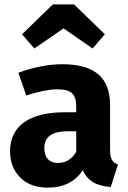

<svg xmlns="http://www.w3.org/2000/svg" viewBox="-20 -842 588 879"><path d="M271 -712 404 -620 460 -685 319 -822H222L81 -685L137 -620ZM484 -360C484 -485 416 -548 264 -548C204 -548 131 -534 64 -509L100 -405C152 -422 204 -433 239 -433C306 -433 329 -414 329 -351V-328H275C114 -328 26 -265 26 -149C26 -100 42 -60 73 -29C104 2 146 17 199 17C271 17 324 -10 359 -63C382 -12 422 9 487 14L520 -89C495 -98 484 -114 484 -154ZM245 -96C206 -96 183 -120 183 -163C183 -216 218 -241 290 -241H329V-147C309 -113 281 -96 245 -96Z"/></svg>

Font: Fira Sans
Style: Bold
Weight: 700
Designer: Carrois Corporate & Edenspiekermann AG
Foundry: Carrois Corporate GbR & Edenspiekermann AG
Version: Version 4.203